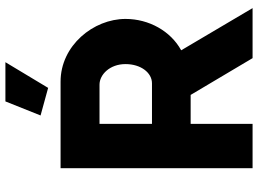

<svg xmlns="http://www.w3.org/2000/svg" viewBox="-142 -812 954 710"><g transform="rotate(-90 335.0 -457.0)"><path d="M460 -914H315L263 -784L365 -756ZM232 0V-229H339L475 0H660L504 -264C575 -303 620 -383 620 -470C620 -588 522 -710 388 -710H68V0ZM232 -566H377C414 -566 453 -528 453 -470C453 -413 421 -372 382 -372H232Z"/></g></svg>

Font: Raleway
Style: ExtraBold
Weight: 800
Designer: Matt McInerney, Pablo Impallari, Rodrigo Fuenzalida
Foundry: Matt McInerney, Pablo Impallari, Rodrigo Fuenzalida
Version: Version 3.000